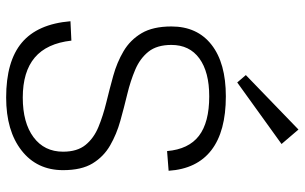

<svg xmlns="http://www.w3.org/2000/svg" viewBox="-203 -780 990 624"><g transform="rotate(90 292.0 -468.0)"><path d="M297 7Q179 7 118.5 -44Q58 -95 49 -202L112 -205Q121 -125 167 -86Q213 -47 297 -47Q379 -47 426 -82Q473 -117 473 -178Q473 -224 451 -251Q429 -278 392.5 -293Q356 -308 313 -318.5Q270 -329 226.5 -341Q183 -353 146.5 -374.5Q110 -396 88 -433Q66 -470 66 -530Q66 -614 125.5 -660.5Q185 -707 293 -707Q407 -707 468 -660Q529 -613 535 -521L471 -516Q465 -586 421.5 -619.5Q378 -653 293 -653Q214 -653 170 -621Q126 -589 126 -530Q126 -483 148 -455.5Q170 -428 206.5 -412.5Q243 -397 286.5 -386.5Q330 -376 373 -364Q416 -352 452.5 -331Q489 -310 511 -274Q533 -238 533 -178Q533 -93 469 -43Q405 7 297 7ZM448 -888 248 -744 224 -772 401 -943Z"/></g></svg>

Font: Pathway Extreme 8pt Thin
Style: Regular
Weight: 100
Designer: Eduardo Rodriguez Tunni
Foundry: Eduardo Rodriguez Tunni
Version: Version 1.000